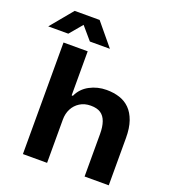

<svg xmlns="http://www.w3.org/2000/svg" viewBox="-230 -1057 1055 1179"><g transform="rotate(20 298.0 -467.5)"><path d="M56 0V-729H214V-441H222Q245 -492 295.5 -519Q346 -546 405 -546Q452 -546 490.5 -533.5Q529 -521 557 -493Q585 -465 601 -419.5Q617 -374 617 -309V0H459V-278Q459 -325 447.5 -357.5Q436 -390 412 -406Q388 -422 347 -422Q306 -422 276 -403Q246 -384 230 -353Q214 -322 214 -283V0ZM-66 -790 54 -935H217L337 -790H206L135 -873L65 -790Z"/></g></svg>

Font: Mona Sans SemiExpanded
Style: Bold
Weight: 700
Width: 6
Designer: Deni Anggara
Foundry: GitHub
Version: Version 2.000